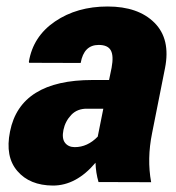

<svg xmlns="http://www.w3.org/2000/svg" viewBox="-20 -558 538 588"><path d="M209 -107.4Q248 -107.4 279.3 -139.6L296.4 -225.1H247.1Q216.8 -225.6 198.2 -206.1Q179.7 -186.5 174.3 -160.2Q168.9 -133.8 179.2 -120.6Q189.5 -107.4 209 -107.4ZM263.2 -313H314L321.8 -350.6Q328.6 -387.2 319.3 -403.8Q310.1 -420.4 282.2 -420.4Q236.8 -420.4 227.1 -365.2L69.3 -365.7L68.4 -368.7Q81.1 -446.3 148.4 -492.2Q215.8 -538.1 309.6 -538.1Q403.3 -538.1 453.1 -488.3Q502.9 -438.5 485.4 -349.6L445.8 -150.4Q429.7 -71.3 442.9 0L281.7 -0.5Q273.4 -28.8 272.5 -59.6Q213.4 10.3 142.1 10.3Q70.8 9.8 33.2 -34.2Q-4.9 -78.1 10.7 -155.3Q42 -313 263.2 -313Z"/></svg>

Font: Roboto-BlackItalic
Style: Italic
Weight: 900
Italic angle: -12°
Designer: Google
Version: Version 1.100141; 2013